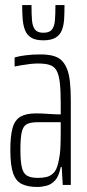

<svg xmlns="http://www.w3.org/2000/svg" viewBox="-20 -734 344 762"><path d="M128 8Q91 8 67 -3.5Q43 -15 32 -46.5Q21 -78 21 -139Q21 -195 30 -226.5Q39 -258 61.5 -271Q84 -284 123 -284Q133 -284 146 -283.5Q159 -283 172.5 -282Q186 -281 198.5 -280.5Q211 -280 221 -280V-326Q221 -374 217.5 -405Q214 -436 205 -453Q196 -470 178 -476Q160 -482 131 -482Q116 -482 98.5 -480Q81 -478 64.5 -475Q48 -472 38 -470V-506Q54 -511 81 -514.5Q108 -518 140 -518Q168 -518 188.5 -513Q209 -508 222.5 -496Q236 -484 245 -463Q254 -442 257.5 -410Q261 -378 261 -332V0H229L225 -71H221Q214 -35 199 -18.5Q184 -2 165 3Q146 8 128 8ZM131 -28Q148 -28 164 -31.5Q180 -35 192.5 -47.5Q205 -60 211 -87Q218 -116 219.5 -144.5Q221 -173 221 -209V-249H129Q102 -249 87 -241.5Q72 -234 66.5 -210.5Q61 -187 61 -139Q61 -95 66.5 -70.5Q72 -46 87 -37Q102 -28 131 -28ZM152 -574Q121 -574 104 -584.5Q87 -595 79.5 -614Q72 -633 70 -658Q68 -683 68 -714H105Q105 -678 107 -653.5Q109 -629 119 -616.5Q129 -604 152 -604Q176 -604 186 -616.5Q196 -629 198 -653.5Q200 -678 200 -714H236Q236 -683 234.5 -658Q233 -633 225.5 -614Q218 -595 200.5 -584.5Q183 -574 152 -574Z"/></svg>

Font: Saira UltraCondensed ExtraLight
Style: Regular
Weight: 250
Width: 1
Designer: Hector Gatti with collaboration of the Omnibus-Type team
Foundry: Omnibus-Type
Version: Version 1.101